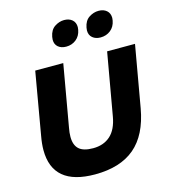

<svg xmlns="http://www.w3.org/2000/svg" viewBox="-137 -1063 1042 1184"><g transform="rotate(-15 384.0 -471.5)"><path d="M53 -214Q53 13 323 13Q484 13 577 -65.5Q670 -144 699 -308L768 -701H590L520 -303Q506 -223 463 -184.5Q420 -146 353 -146Q291 -146 263 -171.5Q235 -197 235 -250Q235 -276 241 -307L310 -701H131L62 -303Q53 -254 53 -214ZM286 -875Q284 -861 284 -856Q284 -827 303.5 -810.5Q323 -794 355 -794Q391 -794 418 -815.5Q445 -837 452 -875Q454 -887 454 -892Q454 -922 434.5 -939Q415 -956 383 -956Q352 -956 323 -937Q294 -918 286 -875ZM505 -875Q503 -863 503 -857Q503 -827 523 -810.5Q543 -794 574 -794Q611 -794 638 -815.5Q665 -837 672 -875Q674 -887 674 -892Q674 -922 654.5 -939Q635 -956 603 -956Q571 -956 542 -937Q513 -918 505 -875Z"/></g></svg>

Font: Geom ExtraBold
Style: Bold Italic
Weight: 800
Italic angle: -10°
Version: Version 1.102